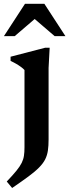

<svg xmlns="http://www.w3.org/2000/svg" viewBox="-39 -700 354 980"><path d="M86 -342.5Q79.5 -350 68.2 -358.2Q57 -366.5 43.2 -374.5Q29.5 -382.5 15 -389V-410.5L192 -456.5H214.5L209 -353V11.5Q209 44 205.5 68.2Q202 92.5 191.8 113Q181.5 133.5 161.2 154.2Q141 175 107.2 200Q73.5 225 23 259.5L-4.5 226.5Q26.5 194 44.8 171.5Q63 149 71.8 131.2Q80.5 113.5 83.2 95.2Q86 77 86 52ZM-19 -515.5 88.5 -680.5H187.5L295 -515.5H240L120.5 -618H155.5L36 -515.5Z"/></svg>

Font: Newsreader 16pt 16pt SemiBold
Style: Regular
Weight: 600
Version: Version 1.003